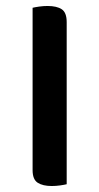

<svg xmlns="http://www.w3.org/2000/svg" viewBox="-20 -616 332 642"><path d="M139 -596Q170 -596 186.5 -585Q203 -574 203 -542V0Q195 2 181 4Q167 6 153 6Q123 6 106 -5Q89 -16 89 -47V-590Q97 -592 111 -594Q125 -596 139 -596Z"/></svg>

Font: Baloo Paaji 2 SemiBold
Style: Regular
Weight: 600
Designer: Shuchita Grover, Noopur Datye and Ek Type
Foundry: Ek Type
Version: Version 1.640;hotconv 1.0.111;makeotfexe 2.5.65597; ttfautoh